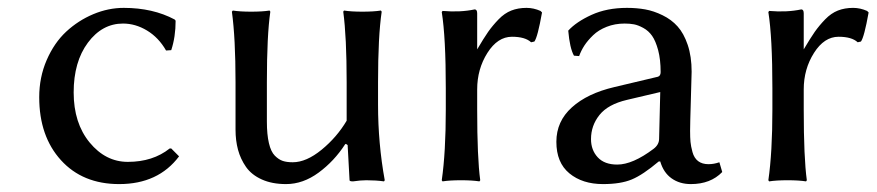

<svg xmlns="http://www.w3.org/2000/svg" viewBox="-20 -460 2237 490"><path d="M293.9 -399.9Q240.7 -399.9 204.3 -351.1Q168 -302.2 168 -224.1Q168 -146 208.7 -96.4Q249.5 -46.9 306.2 -46.9Q370.1 -46.9 413.1 -81.1H417L437 -61Q383.8 9.8 284.2 9.8Q190.9 9.8 135.5 -51.3Q80.1 -112.3 80.1 -211.9Q80.1 -262.7 99.1 -306.6Q118.2 -350.6 148.9 -379.2Q179.7 -407.7 218 -423.8Q256.3 -439.9 295.9 -439.9Q370.1 -439.9 425.8 -410.2L428.2 -407.2Q428.2 -365.7 417 -332L403.8 -331.1Q384.8 -364.3 355.2 -382.1Q325.7 -399.9 293.9 -399.9Z M862.8 -92.8 860.8 -91.8Q833 -48.8 793.2 -19.5Q753.4 9.8 710 9.8Q674.3 9.8 648.2 -2Q622.1 -13.7 607.9 -33.9Q593.8 -54.2 587.4 -77.9Q581.1 -101.6 581.1 -128.9V-250Q581.1 -362.3 571.8 -430.2L574.2 -433.1Q592.3 -430.2 621.1 -430.2Q649.9 -430.2 668 -433.1L669.9 -430.2Q661.1 -370.1 661.1 -250V-149.9Q661.1 -116.7 666.3 -94.7Q671.4 -72.8 681.4 -62.7Q691.4 -52.7 701.7 -49.3Q711.9 -45.9 727.1 -45.9Q761.7 -45.9 800.8 -77.9Q839.8 -109.9 864.7 -151.9V-250Q864.7 -365.7 856 -430.2L857.9 -433.1Q876 -430.2 904.8 -430.2Q933.6 -430.2 952.1 -433.1L954.1 -430.2Q944.8 -367.2 944.8 -250V-192.9Q944.8 -93.8 961.9 0L960 2.9Q939.9 0 915 0Q900.4 0 880.9 2.9Q872.1 2.9 872.1 0L867.2 -89.8Z M1323.7 -439.9Q1341.8 -439.9 1359.4 -432.1L1363.3 -428.2Q1352.1 -365.2 1343.8 -354L1335.4 -352.1Q1320.3 -366.2 1286.6 -366.2Q1250 -366.2 1223.9 -325Q1197.8 -283.7 1197.8 -231.9V-180.2Q1197.8 -57.1 1205.6 0L1203.6 2.9Q1185.1 0 1156.7 0Q1127.4 0 1109.4 2.9L1107.4 0Q1117.7 -71.3 1117.7 -180.2V-234.9Q1117.7 -364.7 1107.4 -429.2L1109.4 -432.1Q1154.8 -428.2 1191.4 -436Q1197.8 -436 1197.8 -425.8V-334Q1214.4 -362.3 1225.8 -378.7Q1237.3 -395 1252.4 -410.6Q1267.6 -426.3 1284.9 -433.1Q1302.2 -439.9 1323.7 -439.9Z M1665 -225.1 1580.1 -205.1Q1531.7 -193.8 1510 -166.7Q1488.3 -139.6 1488.3 -105Q1488.3 -77.1 1505.4 -58.6Q1522.5 -40 1555.2 -40Q1594.7 -40 1647.9 -80.1Q1662.1 -90.8 1662.1 -106ZM1665 -47.9H1661.1Q1620.6 -13.7 1592.3 -2Q1564 9.8 1519 9.8Q1466.3 9.8 1433.1 -17.6Q1399.9 -44.9 1399.9 -98.1Q1399.9 -150.4 1439.5 -186Q1479 -221.7 1547.9 -237.8L1659.2 -264.2Q1666 -266.6 1666 -275.9Q1666 -308.1 1659.7 -331.8Q1653.3 -355.5 1644.3 -368.4Q1635.3 -381.3 1621.8 -388.7Q1608.4 -396 1597.9 -397.9Q1587.4 -399.9 1574.2 -399.9Q1549.3 -399.9 1528.3 -391.6Q1507.3 -383.3 1493.7 -370.1Q1480 -356.9 1471.4 -343.8Q1462.9 -330.6 1458 -316.9L1444.8 -317.9Q1434.1 -336.9 1430.2 -381.8Q1450.7 -404.3 1489.7 -422.1Q1528.8 -439.9 1580.1 -439.9Q1605 -439.9 1626.7 -436Q1648.4 -432.1 1670.9 -421.1Q1693.4 -410.2 1709.2 -392.6Q1725.1 -375 1735.1 -345.5Q1745.1 -315.9 1745.1 -276.9Q1745.1 -273.4 1743.2 -208Q1741.2 -142.6 1741.2 -126Q1741.2 -108.9 1742.2 -97.9Q1743.2 -86.9 1747.3 -71.8Q1751.5 -56.6 1761.7 -48.8Q1772 -41 1788.1 -41Q1801.8 -41 1815.9 -45.9L1823.2 -21Q1793.5 9.8 1743.2 9.8Q1714.4 9.8 1693.8 -4.9Q1673.3 -19.5 1665 -47.9Z M2157.2 -439.9Q2175.3 -439.9 2192.9 -432.1L2196.8 -428.2Q2185.5 -365.2 2177.2 -354L2168.9 -352.1Q2153.8 -366.2 2120.1 -366.2Q2083.5 -366.2 2057.4 -325Q2031.2 -283.7 2031.2 -231.9V-180.2Q2031.2 -57.1 2039.1 0L2037.1 2.9Q2018.6 0 1990.2 0Q1960.9 0 1942.9 2.9L1940.9 0Q1951.2 -71.3 1951.2 -180.2V-234.9Q1951.2 -364.7 1940.9 -429.2L1942.9 -432.1Q1988.3 -428.2 2024.9 -436Q2031.2 -436 2031.2 -425.8V-334Q2047.9 -362.3 2059.3 -378.7Q2070.8 -395 2085.9 -410.6Q2101.1 -426.3 2118.4 -433.1Q2135.7 -439.9 2157.2 -439.9Z"/></svg>

Font: Linear Smooth
Style: Regular
Weight: 400
Designer: Philipp H. Poll, Flanker
Foundry: Philipp H. Poll, reworked by Flanker
Version: Version 1.061 | FøM Fix